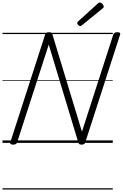

<svg xmlns="http://www.w3.org/2000/svg" viewBox="-20 -1149 987 1544"><path d="M85 14Q57 14 63 -5L343 -871Q346 -881 353 -885.5Q360 -890 374 -890Q386 -890 392 -886.5Q398 -883 401 -874L639 -90L891 -871Q895 -881 902.5 -885.5Q910 -890 924 -890Q952 -890 946 -871L666 -5Q663 5 656 9.5Q649 14 636 14Q624 14 618.5 10.5Q613 7 610 -2L372 -790L118 -5Q115 5 107.5 9.5Q100 14 85 14ZM625 -939Q618 -939 609.5 -947.5Q601 -956 601 -963Q601 -966 601.5 -968.5Q602 -971 606 -975L766 -1120Q771 -1124 774 -1126.5Q777 -1129 781 -1129Q788 -1129 795.5 -1124Q803 -1119 808.5 -1111Q814 -1103 814 -1097Q814 -1093 813 -1089.5Q812 -1086 806 -1082L639 -946Q634 -943 631.5 -941Q629 -939 625 -939ZM0 365H887V375H0ZM0 -20H887V0H0ZM0 -505H887V-500H0ZM0 -885H887V-875H0Z"/></svg>

Font: Playwrite DK Loopet Guides
Style: Regular
Weight: 400
Designer: Veronika Burian, José Scaglione
Foundry: TypeTogether
Version: Version 1.003